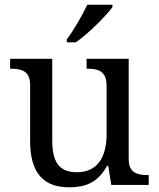

<svg xmlns="http://www.w3.org/2000/svg" viewBox="-20 -786 675 816"><path d="M264 -619V-606H302C355 -642 433 -721 458 -756V-766H351C330 -721 293 -657 264 -619ZM273 10C338 10 394 -6 435 -81H440L453 0H612V-42H609C565 -42 527 -50 527 -109V-536H348V-494H351C396 -494 433 -485 433 -422V-216C433 -119 395 -54 307 -54C226 -54 202 -104 202 -191V-536H23V-494H26C70 -494 108 -485 108 -426V-186C108 -49 167 10 273 10Z"/></svg>

Font: Noto Nastaliq Urdu
Style: Regular
Weight: 400
Designer: Monotype Design Team (Patrick Giasson: type design, Kamal Mansour: OpenType code, Glenda Bellarosa). Updated by Simon Co
Foundry: Monotype Imaging Inc., Simon Cozens
Version: Version 3.009